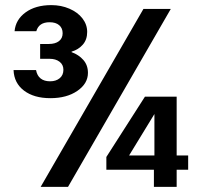

<svg xmlns="http://www.w3.org/2000/svg" viewBox="-20 -731 782 751"><path d="M37 -609Q41 -654 80 -682.5Q119 -711 181 -711Q219 -711 251.5 -697Q284 -683 302.5 -659Q321 -635 321 -606Q321 -576 304 -556.5Q287 -537 260 -529V-527Q288 -517 306 -496.5Q324 -476 324 -446Q324 -404 282.5 -375.5Q241 -347 177 -347Q113 -347 74 -376.5Q35 -406 33 -457H121Q125 -435 139 -424Q153 -413 176 -413Q199 -413 213.5 -425Q228 -437 228 -458Q228 -478 213 -489.5Q198 -501 174 -501H137V-559H171Q196 -559 210.5 -570Q225 -581 225 -601Q225 -621 211.5 -632.5Q198 -644 174 -644Q132 -644 122 -609ZM648 -696 246 0H139L541 -696ZM716 -67H671V0H582V-67H396V-117L547 -353H671V-123H716ZM584 -285 485 -123H584Z"/></svg>

Font: MSTAGE Medium
Style: Regular
Weight: 500
Designer: Ninad Kale (Devanagari), Jonny Pinhorn (Latin)
Foundry: Indian Type Foundry
Version: 4.004